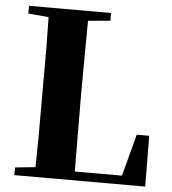

<svg xmlns="http://www.w3.org/2000/svg" viewBox="-53 -796 757 844"><g transform="rotate(5 325.5 -373.5)"><path d="M41 0 42 -34 131 -43Q132 -107 133 -171Q133 -255 133 -324V-395Q133 -484 133 -572Q132 -639 131 -705L41 -713V-747H403V-713L305 -704Q304 -639 304 -575Q303 -488 303 -411V-346Q303 -263 304 -176Q304 -107 305 -39H513L562 -224H617L619 0Z"/></g></svg>

Font: Early Summer Mincho Heavy
Style: Regular
Weight: 900
Designer: GuiWonder
Version: Version 1.002